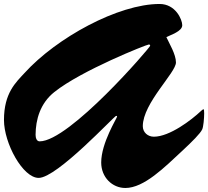

<svg xmlns="http://www.w3.org/2000/svg" viewBox="-20 -896 1048 967"><path d="M736.3 -665.5C736.3 -657.2 329.6 -184.1 179.7 -184.1C164.6 -184.1 159.2 -201.2 159.2 -217.3C159.7 -293.5 182.1 -375.5 253.9 -432.6C389.6 -541 718.8 -671.9 729.5 -671.9C733.9 -671.9 736.3 -669.9 736.3 -665.5ZM611.3 50.8C705.6 50.8 808.6 -53.2 899.4 -137.7C948.7 -183.6 989.3 -224.1 998.5 -244.6C1004.4 -257.3 1008.3 -299.8 1008.3 -325.2C1008.3 -337.4 1007.3 -345.7 1005.4 -345.7C1001 -345.7 993.7 -337.9 992.2 -336.9C944.3 -291.5 834 -207.5 754.9 -207.5C724.6 -207.5 699.2 -229 699.2 -260.7C699.7 -377 866.2 -529.8 866.2 -581.5C866.2 -622.1 832.5 -677.2 817.9 -709C839.8 -720.7 897.9 -737.8 897.9 -769C897.9 -797.4 864.3 -876 783.7 -876C575.7 -876 265.1 -706.1 103.5 -528.3C60.1 -481 0 -428.2 0 -291.5C0 -174.8 94.7 0 174.8 0C267.6 0 556.2 -312.5 564.9 -312.5C568.4 -312.5 569.8 -311 569.8 -309.1C569.8 -301.8 489.7 -176.8 489.7 -77.6C489.7 -2.4 545.9 50.8 611.3 50.8Z"/></svg>

Font: Bodega Script
Style: Medium
Weight: 500
Italic angle: 39.7°
Version: Version 001.000